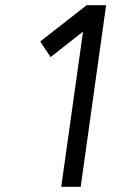

<svg xmlns="http://www.w3.org/2000/svg" viewBox="-20 -720 437 740"><path d="M314 -700 135 -560 175 -500 300 -598 216 0H291L389 -700Z"/></svg>

Font: Unageo
Style: Regular-Italic
Weight: 400
Designer: Richard Sepsi
Foundry: Richard Sepsi
Version: Version 2.000